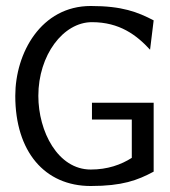

<svg xmlns="http://www.w3.org/2000/svg" viewBox="-20 -610 568 641"><path d="M31 -290C31 -104 129 11 283 11C388 11 439 -8 493 -37V-267H287V-211H420V-83C384 -60 339 -44 283 -44C173 -44 108 -171 108 -290C108 -426 191 -536 287 -536C379 -536 436 -493 481 -444L493 -542C439 -570 388 -590 283 -590C117 -590 31 -433 31 -290Z"/></svg>

Font: Charger Sport
Style: Df
Weight: 400
Designer: Jasper
Foundry: Cannot Into Space Fonts
Version: Version 1.1